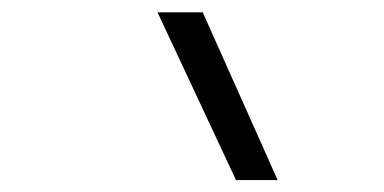

<svg xmlns="http://www.w3.org/2000/svg" viewBox="-20 -815 626 313"><path d="M364.7 -521.5H432.6L310.5 -794.9H236.8Z"/></svg>

Font: Cascadia Code NF Light
Style: Italic
Weight: 300
Italic angle: -10°
Monospace: yes
Designer: Aaron Bell
Foundry: Saja Typeworks
Version: Version 2404.023